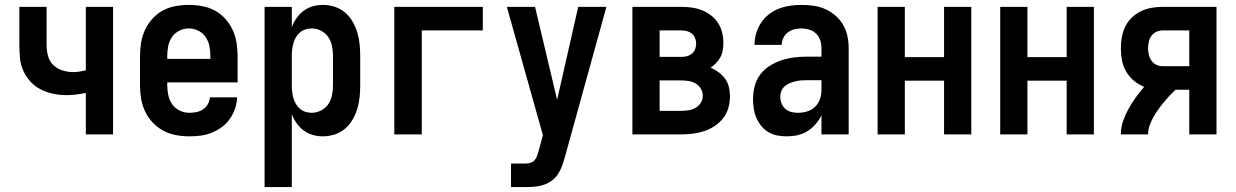

<svg xmlns="http://www.w3.org/2000/svg" viewBox="-20 -548 5040 783"><path d="M330 0V-169Q310 -165 290.5 -162.5Q271 -160 251 -160Q224 -160 197.5 -165.5Q171 -171 147 -183Q123 -195 104.5 -215Q86 -235 75 -259.5Q64 -284 61.5 -311Q59 -338 59 -365V-520H170V-365Q170 -343 175.5 -321Q181 -299 196.5 -283.5Q212 -268 234 -261Q256 -254 278 -254Q291 -254 304 -256Q317 -258 330 -261V-520H441V0Z M752 8Q725 8 697.5 3Q670 -2 646 -15Q622 -28 603 -48Q584 -68 572 -93Q560 -118 555.5 -145.5Q551 -173 551 -200V-320Q551 -347 555.5 -374.5Q560 -402 571.5 -426.5Q583 -451 601.5 -471.5Q620 -492 644 -505Q668 -518 695.5 -523Q723 -528 750 -528Q777 -528 804.5 -523Q832 -518 856 -505Q880 -492 898.5 -471.5Q917 -451 928.5 -426.5Q940 -402 944.5 -374.5Q949 -347 949 -320V-212H662V-200Q662 -180 666.5 -159.5Q671 -139 682.5 -122.5Q694 -106 713 -97Q732 -88 752 -88Q767 -88 781.5 -91Q796 -94 808 -102Q820 -110 827.5 -123Q835 -136 836 -151H947Q946 -127 938.5 -105Q931 -83 917.5 -63.5Q904 -44 885 -30Q866 -16 844 -7Q822 2 799 5Q776 8 752 8ZM662 -308H838V-320Q838 -340 834 -360Q830 -380 818.5 -397Q807 -414 788.5 -423Q770 -432 750 -432Q730 -432 711.5 -423Q693 -414 681.5 -397Q670 -380 666 -360Q662 -340 662 -320Z M1059 215V-520H1170V-438Q1178 -458 1190 -475Q1202 -492 1219 -504.5Q1236 -517 1256 -522.5Q1276 -528 1297 -528Q1321 -528 1344.5 -520.5Q1368 -513 1386.5 -497.5Q1405 -482 1417.5 -460.5Q1430 -439 1437 -416Q1444 -393 1446.5 -368.5Q1449 -344 1449 -320V-200Q1449 -176 1446.5 -151.5Q1444 -127 1437 -104Q1430 -81 1417.5 -59.5Q1405 -38 1386.5 -22.5Q1368 -7 1344.5 0.5Q1321 8 1297 8Q1276 8 1256 2.5Q1236 -3 1219 -15.5Q1202 -28 1190 -45Q1178 -62 1170 -82V215ZM1251 -88Q1271 -88 1289.5 -97.5Q1308 -107 1319 -123.5Q1330 -140 1334 -160Q1338 -180 1338 -200V-320Q1338 -340 1334 -360Q1330 -380 1319 -396.5Q1308 -413 1289.5 -422.5Q1271 -432 1251 -432Q1238 -432 1225.5 -428Q1213 -424 1203 -415.5Q1193 -407 1186.5 -395.5Q1180 -384 1176.5 -371.5Q1173 -359 1171.5 -346Q1170 -333 1170 -320V-200Q1170 -187 1171.5 -174Q1173 -161 1176.5 -148.5Q1180 -136 1186.5 -124.5Q1193 -113 1203 -104.5Q1213 -96 1225.5 -92Q1238 -88 1251 -88Z M1588 0V-520H1949V-424H1700V0Z M2064 215V119H2121Q2131 119 2141.5 116.5Q2152 114 2159 106.5Q2166 99 2169.5 89.5Q2173 80 2176 70L2194 3L2047 -520H2162L2252 -141L2338 -520H2453L2283 95Q2278 113 2271.5 130.5Q2265 148 2254.5 163.5Q2244 179 2228.5 190Q2213 201 2195 206.5Q2177 212 2158.5 213.5Q2140 215 2121 215Z M2559 0V-520H2759Q2781 -520 2802 -517Q2823 -514 2843 -506Q2863 -498 2880 -485Q2897 -472 2908.5 -454Q2920 -436 2925 -415Q2930 -394 2930 -373Q2930 -358 2927.5 -343Q2925 -328 2918 -315Q2911 -302 2900.5 -291Q2890 -280 2878 -272Q2895 -265 2910.5 -253.5Q2926 -242 2937 -227Q2948 -212 2952.5 -193Q2957 -174 2957 -156Q2957 -132 2950.5 -108.5Q2944 -85 2929.5 -66.5Q2915 -48 2895 -34.5Q2875 -21 2852.5 -13.5Q2830 -6 2806.5 -3Q2783 0 2759 0ZM2759 -316Q2771 -316 2782 -319Q2793 -322 2802 -329.5Q2811 -337 2815 -348Q2819 -359 2819 -371Q2819 -371 2819 -371Q2819 -371 2819 -371Q2819 -382 2814.5 -393Q2810 -404 2801.5 -411Q2793 -418 2782 -421Q2771 -424 2759 -424H2670V-316ZM2759 -96Q2774 -96 2789 -98.5Q2804 -101 2817 -108.5Q2830 -116 2838 -129Q2846 -142 2846 -157Q2846 -157 2846 -157Q2846 -157 2846 -157Q2846 -173 2838 -186.5Q2830 -200 2817 -207.5Q2804 -215 2789 -217.5Q2774 -220 2759 -220H2670V-96Z M3189 8Q3169 8 3150 4.5Q3131 1 3114 -9Q3097 -19 3084.5 -34.5Q3072 -50 3064.5 -67.5Q3057 -85 3054 -104.5Q3051 -124 3051 -143Q3051 -170 3057.5 -196Q3064 -222 3079.5 -243Q3095 -264 3117.5 -278.5Q3140 -293 3165 -301.5Q3190 -310 3216.5 -313.5Q3243 -317 3269 -317H3330V-351Q3330 -368 3325 -383.5Q3320 -399 3308.5 -410.5Q3297 -422 3281 -427Q3265 -432 3248 -432Q3234 -432 3219.5 -428.5Q3205 -425 3193 -416Q3181 -407 3174.5 -393Q3168 -379 3168 -365H3057Q3057 -388 3063.5 -411Q3070 -434 3083 -454Q3096 -474 3115 -489Q3134 -504 3156 -512.5Q3178 -521 3201.5 -524.5Q3225 -528 3248 -528Q3273 -528 3298 -524.5Q3323 -521 3345.5 -511Q3368 -501 3387 -484.5Q3406 -468 3418.5 -446.5Q3431 -425 3436 -400.5Q3441 -376 3441 -351V0H3330V-78Q3325 -68 3323.5 -65.5Q3322 -63 3319 -58.5Q3316 -54 3312.5 -49.5Q3309 -45 3305.5 -41Q3302 -37 3298 -33Q3294 -29 3290 -25.5Q3286 -22 3281.5 -19Q3277 -16 3272.5 -13Q3268 -10 3263 -7.5Q3258 -5 3253 -3Q3248 -1 3242.5 0.5Q3237 2 3232 3.5Q3227 5 3221.5 5.5Q3216 6 3210.5 6.5Q3205 7 3199.5 7.5Q3194 8 3189 8ZM3234 -88Q3253 -88 3271.5 -93.5Q3290 -99 3303.5 -112Q3317 -125 3323.5 -143Q3330 -161 3330 -180V-221H3269Q3257 -221 3245.5 -220Q3234 -219 3222.5 -216Q3211 -213 3200 -208.5Q3189 -204 3180 -196Q3171 -188 3166.5 -177Q3162 -166 3162 -154Q3162 -140 3167 -127Q3172 -114 3182.5 -104.5Q3193 -95 3206.5 -91.5Q3220 -88 3234 -88Z M3559 0V-520H3670V-315H3830V-520H3941V0H3830V-219H3670V0Z M4059 0V-520H4170V-315H4330V-520H4441V0H4330V-219H4170V0Z M4551 0Q4551 -28 4560 -54Q4569 -80 4582.5 -104.5Q4596 -129 4612 -151Q4628 -173 4646 -194Q4623 -203 4604 -219Q4585 -235 4572.5 -256.5Q4560 -278 4555.5 -302.5Q4551 -327 4551 -351Q4551 -374 4555 -396.5Q4559 -419 4569 -439.5Q4579 -460 4595.5 -476Q4612 -492 4632.5 -502Q4653 -512 4675.5 -516Q4698 -520 4721 -520H4941V0H4830V-182H4774Q4761 -170 4748.5 -156.5Q4736 -143 4724.5 -129Q4713 -115 4702.5 -100Q4692 -85 4683 -69Q4674 -53 4668 -35.5Q4662 -18 4662 0ZM4721 -278H4830V-424H4721Q4707 -424 4695 -418Q4683 -412 4675.5 -401.5Q4668 -391 4665 -377.5Q4662 -364 4662 -351Q4662 -338 4665 -325Q4668 -312 4675.5 -301Q4683 -290 4695 -284Q4707 -278 4721 -278Z"/></svg>

Font: Zed Mono
Style: Bold
Weight: 700
Monospace: yes
Designer: Belleve Invis
Foundry: Belleve Invis
Version: Version 1.0.0; ttfautohint (v1.8.4)